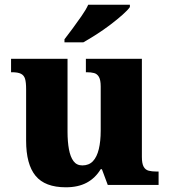

<svg xmlns="http://www.w3.org/2000/svg" viewBox="-20 -786 720 816"><path d="M260 10Q171 10 131 -39Q91 -88 91 -188V-407Q91 -436 86.5 -451Q82 -466 69 -472.5Q56 -479 31 -479H27V-536H267V-226Q267 -184 273 -151.5Q279 -119 292.5 -101Q306 -83 330 -83Q358 -83 375 -101Q392 -119 400 -152.5Q408 -186 408 -231V-418Q408 -446 400.5 -459Q393 -472 380 -475.5Q367 -479 349 -479H345V-536H583V-119Q583 -91 590.5 -77.5Q598 -64 612 -60.5Q626 -57 644 -57H654V0H438L413 -67H408Q385 -29 348.5 -9.5Q312 10 260 10ZM254 -619Q269 -638 288 -664Q307 -690 326 -717Q345 -744 355 -766H532V-756Q523 -743 500.5 -723Q478 -703 449 -681Q420 -659 389.5 -639.5Q359 -620 334 -606H254Z"/></svg>

Font: Noto Serif Hebrew ExtraBold
Style: Regular
Weight: 800
Version: Version 2.003